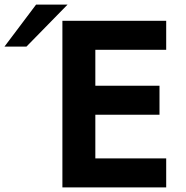

<svg xmlns="http://www.w3.org/2000/svg" viewBox="-191 -820 813 840"><path d="M-171.4 -616.2H-75.2L104.5 -799.8H-33.2ZM82 0H536.1V-127H226.1V-317.9H506.8V-444.8H226.1V-602.1H536.1V-729H82Z"/></svg>

Font: Hack
Style: Bold
Weight: 700
Monospace: yes
Designer: Christopher Simpkins
Foundry: Christopher Simpkins
Version: Version 2.010